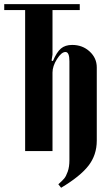

<svg xmlns="http://www.w3.org/2000/svg" viewBox="-30 -720 521 915"><path d="M350.1 -700.2V-671.9H220.2V-460L215.8 -431.2L222.2 -429.2Q240.2 -471.7 260.5 -488.8Q280.8 -505.9 314 -505.9Q363.3 -505.9 397.2 -474.6Q431.2 -443.4 431.2 -398.9V-49.8Q431.2 18.6 391.6 69.6Q352.1 120.6 261.2 174.8L248 158.2Q266.6 141.6 275.6 131.1Q284.7 120.6 292.7 97.9Q300.8 75.2 300.8 43.9V-428.2Q300.8 -472.2 282.2 -472.2Q262.7 -472.2 241.5 -438.5Q220.2 -404.8 220.2 -374V0H89.8V-671.9H-9.8V-700.2Z"/></svg>

Font: Moniqa Black Heading
Style: Regular
Weight: 900
Designer: Rajesh Rajput
Foundry: Rajesh Rajput
Version: Version 1.000